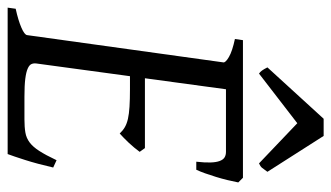

<svg xmlns="http://www.w3.org/2000/svg" viewBox="-202 -664 866 502"><g transform="rotate(90 231.0 -413.0)"><path d="M418 -119.1Q408.2 -76.7 398.2 -45.4Q388.2 -14.2 382.8 0H0L2.9 -21Q33.7 -27.8 52.2 -35.9Q70.8 -43.9 71.8 -50.8L143.1 -564Q144 -569.8 128.9 -578.6Q113.8 -587.4 82 -594.2L85 -615.2H444.8L457 -603Q454.6 -590.3 450.9 -575.2Q447.3 -560.1 442.6 -544.9Q438 -529.8 433.1 -516.1Q428.2 -502.4 423.8 -493.2H402.8Q405.3 -515.6 404.8 -530.5Q404.3 -545.4 400.9 -554.4Q397.5 -563.5 391.6 -567.1Q385.7 -570.8 377 -570.8H213.4L184.6 -358.9H367.2L377 -345.2Q372.1 -338.4 366 -331.1Q359.9 -323.7 353.3 -316.7Q346.7 -309.6 340.3 -303.5Q334 -297.4 329.1 -293Q321.3 -301.3 312.5 -306.4Q303.7 -311.5 290.8 -314.5Q277.8 -317.4 259 -318.6Q240.2 -319.8 212.9 -319.8H179.2L146 -75.2Q145 -67.9 147.5 -62.3Q149.9 -56.6 159.2 -52.5Q168.5 -48.3 186 -46.1Q203.6 -43.9 232.9 -43.9H292Q312.5 -43.9 326.7 -46.4Q340.8 -48.8 352.3 -57.4Q363.8 -65.9 374.5 -82.5Q385.3 -99.1 398.9 -127.9ZM429.2 -679.2Q422.4 -669.4 418.7 -665Q415 -660.6 407.2 -657.2L302.2 -757.3L172.4 -657.2Q168 -660.2 164.6 -664.8Q161.1 -669.4 156.2 -679.2L290.5 -826.2H335.4Z"/></g></svg>

Font: Gentium Plus Am
Style: Italic
Weight: 400
Italic angle: -8°
Designer: J. Victor Gaultney, Annie Olsen, Iska Routamaa, Becca Hirsbrunner
Foundry: SIL International
Version: Version 5.000